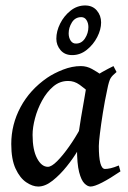

<svg xmlns="http://www.w3.org/2000/svg" viewBox="-20 -661 466 699"><path d="M418.5 -37.1Q380.4 -11.2 352.1 3.4Q323.7 18.1 309.6 18.1Q298.8 18.1 287.4 6.8Q275.9 -4.4 268.1 -34.4Q260.3 -64.5 260.3 -122.1Q260.3 -134.8 264.6 -165.8Q269 -196.8 275.1 -233.4Q281.2 -270 286.9 -301.3Q292.5 -332.5 294.4 -345.7Q297.4 -359.4 313.5 -372.8Q329.6 -386.2 351.3 -398.4Q373 -410.6 393.1 -420.4L404.3 -398.9Q389.2 -386.7 382.8 -376.5Q376.5 -366.2 370.6 -335.9Q361.3 -293 354.5 -250.2Q347.7 -207.5 343.8 -175Q339.8 -142.6 339.8 -129.4Q339.8 -45.9 362.3 -45.9Q371.1 -45.9 383.1 -48.6Q395 -51.3 412.6 -58.6ZM377 -375.5Q364.3 -366.7 356.4 -350.8Q348.6 -335 342.5 -322Q336.4 -309.1 328.6 -309.1Q320.3 -309.1 305.2 -323.5Q290 -337.9 270 -352.3Q250 -366.7 227.5 -366.2Q197.3 -366.2 173.6 -345.9Q149.9 -325.7 133.1 -294.7Q116.2 -263.7 107.4 -230.2Q98.6 -196.8 98.6 -169.9Q98.6 -115.2 115 -84.5Q131.3 -53.7 154.3 -53.7Q167.5 -53.7 188 -74.2Q208.5 -94.7 231.4 -127.2Q254.4 -159.7 273.9 -195.8L263.2 -112.8Q247.1 -85.4 222.9 -55.2Q198.7 -24.9 171.6 -3.4Q144.5 18.1 119.1 18.1Q98.6 18.1 75.7 2.7Q52.7 -12.7 36.9 -46.6Q21 -80.6 21 -136.7Q21 -208 54.9 -271.2Q88.9 -334.5 151.9 -377.9Q176.3 -394.5 209.5 -407.5Q242.7 -420.4 274.4 -420.4Q295.9 -420.4 315.2 -409.7Q334.5 -398.9 350.3 -387.7Q366.2 -376.5 377 -375.5ZM348.1 -579.1Q348.1 -553.7 334 -526.1Q319.8 -498.5 295.9 -479.5Q272 -460.4 242.7 -460.4Q215.8 -460.4 200.4 -478.5Q185.1 -496.6 185.1 -520Q185.1 -547.4 199 -575.2Q212.9 -603 236.8 -622.1Q260.7 -641.1 290 -641.1Q316.9 -641.1 332.5 -622.8Q348.1 -604.5 348.1 -579.1ZM301.8 -562.5Q301.8 -577.1 294.9 -587.9Q288.1 -598.6 275.9 -598.6Q253.9 -598.6 241.9 -579.6Q230 -560.5 230 -539.6Q230 -523.9 237.3 -512.9Q244.6 -502 256.8 -502.4Q277.3 -502.4 289.6 -521.5Q301.8 -540.5 301.8 -562.5Z"/></svg>

Font: Dai Banna SIL
Style: Italic
Weight: 400
Italic angle: -11°
Designer: Victor Gaultney
Foundry: SIL International
Version: Version 4.000